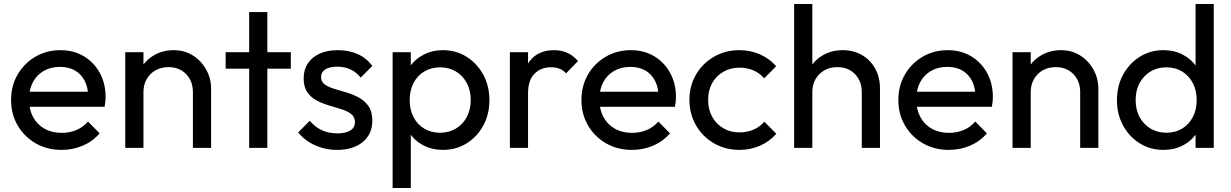

<svg xmlns="http://www.w3.org/2000/svg" viewBox="-20 -734 6110 953"><path d="M285.8 10Q214.5 10 157.8 -22.2Q101 -54.5 68 -110.9Q35 -167.2 35 -237.8Q35 -308 67.4 -363.9Q99.8 -419.8 155.5 -452.4Q211.2 -485 279.8 -485Q345.5 -485 396 -454.9Q446.5 -424.8 475.4 -372Q504.2 -319.2 504.2 -251.5Q504.2 -241.5 503 -230Q501.8 -218.5 499 -204H98.2V-278.8H451.2L418.2 -250Q417.8 -297.8 401 -331.5Q384.2 -365.2 353.2 -383.6Q322.2 -402 278 -402Q231.5 -402 196.9 -381.9Q162.2 -361.8 143.1 -325.8Q124 -289.8 124 -240.5Q124 -190.8 144.1 -153.2Q164.2 -115.8 201 -95.1Q237.8 -74.5 286 -74.5Q325.8 -74.5 359.5 -88.8Q393.2 -103 416.8 -130.8L474.5 -72.2Q440.5 -32.2 391.1 -11.1Q341.8 10 285.8 10Z M937.5 0V-276.5Q937.5 -331.2 903.9 -366Q870.2 -400.8 816.4 -400.8Q779.8 -400.8 751.8 -384.9Q723.8 -369 707.9 -341Q692 -313 692 -276.8L654.5 -297.8Q654.5 -352 678.9 -394.1Q703.2 -436.2 745.9 -460.6Q788.6 -485 842.5 -485Q896.5 -485 938.4 -458.1Q980.2 -431.2 1004 -387.6Q1027.8 -344 1027.8 -294.5V0ZM601.8 0V-475H692V0Z M1216.8 0V-674H1307V0ZM1100 -393.2V-475H1423.5V-393.2Z M1652.5 10Q1613.2 10 1577.4 -0.5Q1541.5 -11 1511.8 -30.2Q1482 -49.5 1459.8 -76.5L1517.5 -134.5Q1543.8 -103 1577.9 -87.5Q1612 -72 1654.2 -72Q1696.2 -72 1719 -86.4Q1741.8 -100.8 1741.8 -127.2Q1741.8 -153.2 1723.4 -167.8Q1705 -182.2 1675.9 -191.6Q1646.8 -201 1614.5 -210.2Q1582.2 -219.5 1553.1 -234.5Q1524 -249.5 1505.6 -275.9Q1487.2 -302.2 1487.2 -345Q1487.2 -388 1507.9 -419.2Q1528.5 -450.5 1566.4 -467.8Q1604.2 -485 1656.8 -485Q1712.5 -485 1756.1 -465.2Q1799.8 -445.5 1828 -406.5L1770.2 -348.8Q1749.5 -375.2 1720.2 -389.1Q1691 -403 1653.8 -403Q1615 -403 1594.2 -389.2Q1573.5 -375.5 1573.5 -352Q1573.5 -328.2 1591.9 -315Q1610.2 -301.8 1639.4 -293Q1668.5 -284.2 1700.8 -274.8Q1733 -265.2 1762.1 -249.2Q1791.2 -233.2 1809.6 -206.2Q1828 -179.2 1828 -135Q1828 -68.2 1780.6 -29.1Q1733.2 10 1652.5 10Z M2178.8 10Q2124.5 10 2081.4 -12.6Q2038.2 -35.2 2012.2 -75.1Q1986.2 -115 1983.2 -166.2V-309Q1986.2 -360.8 2012.8 -400.5Q2039.2 -440.2 2082.5 -462.6Q2125.8 -485 2178.8 -485Q2244 -485 2296.2 -452Q2348.5 -419 2378.9 -363Q2409.2 -307 2409.2 -236.5Q2409.2 -167 2379 -111.1Q2348.8 -55.2 2296.4 -22.6Q2244 10 2178.8 10ZM2163.8 -75.2Q2208.8 -75.2 2243 -95.9Q2277.2 -116.5 2296.9 -153.2Q2316.5 -190 2316.5 -237.5Q2316.5 -285.2 2296.9 -321.9Q2277.2 -358.5 2243.1 -379.1Q2209 -399.8 2164.5 -399.8Q2120 -399.8 2085.8 -379.1Q2051.5 -358.5 2032.5 -321.9Q2013.5 -285.2 2013.5 -237.2Q2013.5 -189.8 2032.4 -153.1Q2051.2 -116.5 2085.4 -95.9Q2119.5 -75.2 2163.8 -75.2ZM1928.8 199V-475H2019V-350.2L2002.2 -234.8L2019 -119.2V199Z M2510.8 0V-475H2601V0ZM2601 -270.5 2567.2 -286.2Q2567.2 -376.5 2609.2 -430.8Q2651.2 -485 2730.2 -485Q2765.8 -485 2794.9 -472.2Q2824 -459.5 2849 -431.2L2789.8 -370Q2774.8 -386.2 2756.6 -393.2Q2738.5 -400.2 2714.8 -400.2Q2665 -400.2 2633 -368.1Q2601 -336 2601 -270.5Z M3116.8 10Q3045.5 10 2988.8 -22.2Q2932 -54.5 2899 -110.9Q2866 -167.2 2866 -237.8Q2866 -308 2898.4 -363.9Q2930.8 -419.8 2986.5 -452.4Q3042.2 -485 3110.8 -485Q3176.5 -485 3227 -454.9Q3277.5 -424.8 3306.4 -372Q3335.2 -319.2 3335.2 -251.5Q3335.2 -241.5 3334 -230Q3332.8 -218.5 3330 -204H2929.2V-278.8H3282.2L3249.2 -250Q3248.8 -297.8 3232 -331.5Q3215.2 -365.2 3184.2 -383.6Q3153.2 -402 3109 -402Q3062.5 -402 3027.9 -381.9Q2993.2 -361.8 2974.1 -325.8Q2955 -289.8 2955 -240.5Q2955 -190.8 2975.1 -153.2Q2995.2 -115.8 3032 -95.1Q3068.8 -74.5 3117 -74.5Q3156.8 -74.5 3190.5 -88.8Q3224.2 -103 3247.8 -130.8L3305.5 -72.2Q3271.5 -32.2 3222.1 -11.1Q3172.8 10 3116.8 10Z M3650.2 10Q3580.2 10 3523.8 -22.8Q3467.2 -55.5 3434.6 -112Q3402 -168.5 3402 -238Q3402 -308 3434.6 -363.9Q3467.2 -419.8 3523.8 -452.4Q3580.2 -485 3650.2 -485Q3704.8 -485 3752 -464.2Q3799.2 -443.5 3832.5 -405.2L3773.2 -345.2Q3750.8 -371.2 3719.1 -384.8Q3687.5 -398.2 3650.2 -398.2Q3605 -398.2 3569.8 -377.5Q3534.5 -356.8 3514.6 -321Q3494.8 -285.2 3494.8 -238Q3494.8 -191.2 3514.6 -154.9Q3534.5 -118.5 3569.8 -97.6Q3605 -76.8 3650.2 -76.8Q3687.8 -76.8 3719.5 -90.2Q3751.2 -103.8 3774 -130L3833.2 -70Q3799.8 -31.5 3752.2 -10.8Q3704.8 10 3650.2 10Z M4257.5 0V-276.5Q4257.5 -331.2 4223.9 -366Q4190.2 -400.8 4136.4 -400.8Q4099.8 -400.8 4071.8 -384.9Q4043.8 -369 4027.9 -341Q4012 -313 4012 -276.8L3974.5 -297.8Q3974.5 -352 3998.9 -394.1Q4023.2 -436.2 4065.9 -460.6Q4108.6 -485 4162.5 -485Q4216.5 -485 4258.4 -460.8Q4300.2 -436.5 4324 -393.6Q4347.8 -350.8 4347.8 -294.5V0ZM3921.8 0V-714H4012V0Z M4689.8 10Q4618.5 10 4561.8 -22.2Q4505 -54.5 4472 -110.9Q4439 -167.2 4439 -237.8Q4439 -308 4471.4 -363.9Q4503.8 -419.8 4559.5 -452.4Q4615.2 -485 4683.8 -485Q4749.5 -485 4800 -454.9Q4850.5 -424.8 4879.4 -372Q4908.2 -319.2 4908.2 -251.5Q4908.2 -241.5 4907 -230Q4905.8 -218.5 4903 -204H4502.2V-278.8H4855.2L4822.2 -250Q4821.8 -297.8 4805 -331.5Q4788.2 -365.2 4757.2 -383.6Q4726.2 -402 4682 -402Q4635.5 -402 4600.9 -381.9Q4566.2 -361.8 4547.1 -325.8Q4528 -289.8 4528 -240.5Q4528 -190.8 4548.1 -153.2Q4568.2 -115.8 4605 -95.1Q4641.8 -74.5 4690 -74.5Q4729.8 -74.5 4763.5 -88.8Q4797.2 -103 4820.8 -130.8L4878.5 -72.2Q4844.5 -32.2 4795.1 -11.1Q4745.8 10 4689.8 10Z M5341.5 0V-276.5Q5341.5 -331.2 5307.9 -366Q5274.2 -400.8 5220.4 -400.8Q5183.8 -400.8 5155.8 -384.9Q5127.8 -369 5111.9 -341Q5096 -313 5096 -276.8L5058.5 -297.8Q5058.5 -352 5082.9 -394.1Q5107.2 -436.2 5149.9 -460.6Q5192.6 -485 5246.5 -485Q5300.5 -485 5342.4 -458.1Q5384.2 -431.2 5408 -387.6Q5431.8 -344 5431.8 -294.5V0ZM5005.8 0V-475H5096V0Z M5754.5 10Q5689.2 10 5637 -22.6Q5584.8 -55.2 5554.4 -111.1Q5524 -167 5524 -236.7Q5524 -307.3 5554.4 -363.2Q5584.8 -419 5637 -452Q5689.2 -485 5754.5 -485Q5808.2 -485 5851.1 -462.6Q5894 -440.2 5920.6 -400.5Q5947.2 -360.8 5950 -309V-166.2Q5947 -115 5921 -75.1Q5895 -35.2 5851.9 -12.6Q5808.8 10 5754.5 10ZM5769.5 -75.2Q5814.5 -75.2 5848.2 -96Q5881.8 -116.7 5900.8 -153.2Q5919.8 -189.8 5919.8 -237.2Q5919.8 -285.5 5900.6 -321.9Q5881.4 -358.4 5847.7 -379.1Q5814 -399.8 5769.5 -399.8Q5724.2 -399.8 5690.2 -379Q5656.1 -358.2 5636.4 -321.7Q5616.8 -285.2 5616.8 -237.5Q5616.8 -190 5636.3 -153.3Q5655.9 -116.6 5690.5 -95.9Q5725.1 -75.2 5769.5 -75.2ZM6004.5 0H5914.2V-127.5L5931 -243.8L5914.2 -358.5V-714H6004.5Z"/></svg>

Font: Marine Company Thin
Style: Regular
Weight: 100
Designer: Rodrigo Fuenzalida
Foundry: fragTYPE
Version: Version 1.000